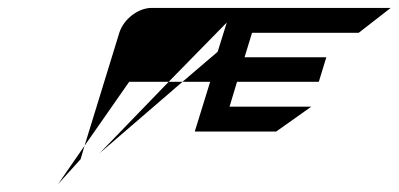

<svg xmlns="http://www.w3.org/2000/svg" viewBox="-20 -763 1009 486"><path d="M127 -297 184 -360 194 -394ZM194 -394 282 -680C293 -715 330 -743 364 -743H969L888 -680H618L599 -618H806L787 -556H580L561 -493H768L679 -430H473L512 -556H442L531 -632L554 -706L407 -556H307ZM232 -375 442 -556H407Z"/></svg>

Font: bitstorm
Style: extobl
Weight: 400
Version: Version 0.2